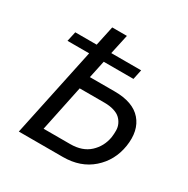

<svg xmlns="http://www.w3.org/2000/svg" viewBox="-165 -877 1003 1024"><g transform="rotate(30 337.0 -365.0)"><path d="M419.9 -440.9Q533.2 -440.9 584.5 -381.6Q635.7 -322.3 620.1 -221.2Q604.5 -124 533.9 -62Q463.4 0 355 0H84L200.2 -548.8H66.9L80.1 -608.9H211.9L237.8 -730H328.1L301.8 -608.9H485.8L473.1 -548.8H290L267.1 -440.9ZM527.8 -221.2Q530.8 -243.7 530.5 -264.2Q530.3 -284.7 522 -302.5Q513.7 -320.3 499.3 -333.5Q484.9 -346.7 460 -354.2Q435.1 -361.8 401.9 -361.8H250L190.9 -79.1H355Q429.2 -79.1 473.1 -119.4Q517.1 -159.7 527.8 -221.2Z"/></g></svg>

Font: Rawline Medium
Style: Italic
Weight: 500
Italic angle: -12°
Designer: Matt McInerney, Pablo Impallari, Rodrigo Fuenzalida
Foundry: Matt McInerney, Pablo Impallari, Rodrigo Fuenzalida
Version: Version 4.020;PS 004.020;hotconv 1.0.88;makeotf.lib2.5.64775